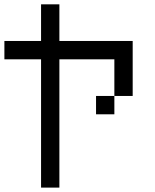

<svg xmlns="http://www.w3.org/2000/svg" viewBox="-20 -853 707 873"><path d="M0 -583.3V-666.7H166.7V-833.3H250V-666.7H583.3V-416.7H500V-583.3H250V0H166.7V-583.3ZM416.7 -333.3V-416.7H500V-333.3Z"/></svg>

Font: Galmuri11 Condensed
Style: Regular
Weight: 400
Width: 3
Designer: Lee Minseo (quiple)
Version: Version 2.399;hotconv 1.1.1;makeotfexe 2.6.0 DEVELOPMENT